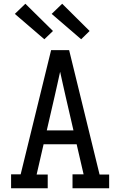

<svg xmlns="http://www.w3.org/2000/svg" viewBox="-20 -1002 640 1022"><path d="M234 0H39V-74H90L252 -735H348L510 -73H561V0H366V-74H425L388 -234H212L175 -73H234ZM229 -308H371L329 -490Q322 -522 314.5 -554.5Q307 -587 300 -620Q293 -587 285.5 -554.5Q278 -522 271 -490ZM412 -793 255 -928 311 -982 457 -837ZM216 -793 59 -928 115 -982 262 -837Z"/></svg>

Font: Iosevka HT Extended
Style: Regular
Weight: 400
Width: 7
Monospace: yes
Designer: Belleve Invis
Foundry: Belleve Invis
Version: Version 32.3.0; ttfautohint (v1.8.4)